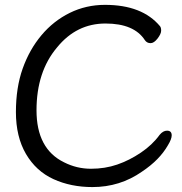

<svg xmlns="http://www.w3.org/2000/svg" viewBox="-20 -739 743 783"><path d="M356.9 23.9Q269 23.9 198 -8.5Q127 -41 85.9 -111.1Q44.9 -181.2 44.9 -282.2Q44.9 -381.8 72.5 -459.5Q100.1 -537.1 149.2 -595.5Q198.2 -653.8 264.6 -686.5Q331.1 -719.2 408.2 -719.2Q560.1 -719.2 632.8 -631.8Q637.2 -626 637.2 -613.8Q637.2 -601.1 622.6 -582Q607.9 -563 594.2 -563Q579.1 -563 570.8 -575.2Q526.9 -643.1 410.2 -643.1Q292 -643.1 212.9 -545.9Q128.9 -446.8 128.9 -289.1Q128.9 -131.8 241.2 -77.1Q293 -50.8 351.1 -50.8Q408.2 -50.8 458 -67.9Q507.8 -85 554.4 -116.5Q601.1 -147.9 630.9 -189Q645 -206.1 661.1 -206.1Q680.2 -206.1 680.2 -187Q680.2 -171.9 665 -147Q630.9 -86.9 559.1 -39.1Q469.2 23.9 356.9 23.9Z"/></svg>

Font: LXGW WenKai Screen
Style: Regular
Weight: 400
Designer: LXGW / Fontworks Inc.
Foundry: LXGW / Fontworks Inc.
Version: Version 1.510;January 18,2025